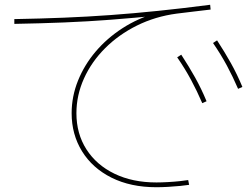

<svg xmlns="http://www.w3.org/2000/svg" viewBox="-20 -754 1040 804"><path d="M635 30Q527 30 447 -10Q367 -50 323.5 -120.5Q280 -191 280 -280Q280 -350 306.5 -416Q333 -482 380.5 -538Q428 -594 493 -636Q558 -678 636 -700L644 -689Q542 -679 445 -671.5Q348 -664 249 -660Q150 -656 40 -654V-674Q150 -676 248.5 -680Q347 -684 443.5 -691Q540 -698 642 -708.5Q744 -719 860 -734L862 -714Q825 -710 790 -705.5Q755 -701 720 -697Q630 -685 553.5 -647Q477 -609 420 -552Q363 -495 331.5 -425Q300 -355 300 -280Q300 -194 342 -128.5Q384 -63 459.5 -26.5Q535 10 635 10Q656 10 683 8.5Q710 7 733.5 4.5Q757 2 768 0L772 20Q760 22 735.5 24.5Q711 27 683.5 28.5Q656 30 635 30ZM827 -322Q805 -373 780 -419.5Q755 -466 722 -514L739 -525Q771 -476 797 -429.5Q823 -383 845 -330ZM977 -382Q955 -433 930 -479.5Q905 -526 872 -574L889 -585Q921 -536 947 -489.5Q973 -443 995 -390Z"/></svg>

Font: M PLUS 2 Thin Thin
Style: Regular
Weight: 250
Version: Version 1.001